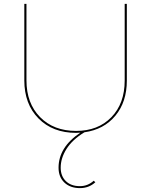

<svg xmlns="http://www.w3.org/2000/svg" viewBox="-20 -678 777 987"><path d="M621 -658H632V-264Q632 -154 573 -83Q514 -12 414 2Q352 40 322 87.5Q292 135 292 184Q292 227 318.5 253Q345 279 391 279Q431 279 462 251L470 259Q437 289 391 289Q341 289 311 260.5Q281 232 281 184Q281 79 393 4Q386 5 371 5Q251 5 178 -69Q105 -143 105 -265V-658H116V-265Q116 -147 186 -76Q256 -5 371 -5Q484 -5 552.5 -75.5Q621 -146 621 -264Z"/></svg>

Font: EauTest Hairline
Style: Regular
Weight: 250
Designer: Christian Thalmann (Catharsis Fonts)
Version: Version 0.001;PS 000.001;hotconv 1.0.88;makeotf.lib2.5.64775